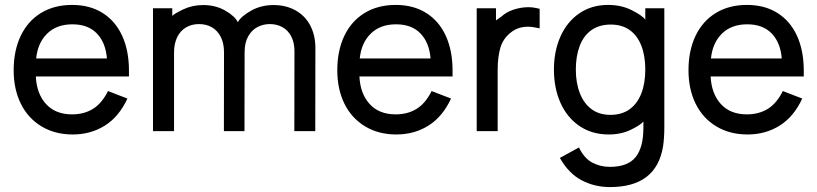

<svg xmlns="http://www.w3.org/2000/svg" viewBox="-20 -529 3355 788"><path d="M278.3 22.9Q205.6 22.9 150.4 -10.3Q95.2 -43.5 65.7 -103Q36.1 -162.6 36.1 -240.7Q36.1 -321.3 65.2 -382.1Q94.2 -442.9 148.4 -475.8Q202.6 -508.8 275.9 -508.8Q348.6 -508.8 401.1 -475.8Q453.6 -442.9 481.4 -382.1Q509.3 -321.3 509.3 -238.8V-215.3H127Q130.4 -144.5 168.9 -102.1Q207.5 -59.6 275.9 -59.6Q324.7 -59.6 361.3 -82Q397.9 -104.5 423.3 -155.3L502.9 -124.5Q468.8 -50.3 410.6 -13.7Q352.5 22.9 278.3 22.9ZM418.9 -289.1Q413.6 -354.5 377.4 -391.8Q341.3 -429.2 277.3 -429.2Q212.4 -429.2 173.6 -391.1Q134.8 -353 128.4 -289.1Z M1273.9 9.3H1188L1188.5 -318.8Q1188.5 -354 1175.5 -379.2Q1162.6 -404.3 1139.6 -417.2Q1116.7 -430.2 1087.4 -430.2Q1060.5 -430.2 1037.1 -418.2Q1013.7 -406.2 998.8 -380.1Q983.9 -354 983.9 -314L983.4 9.3H898.9L899.4 -314.5Q899.4 -351.1 886.2 -377.2Q873 -403.3 850.1 -416.7Q827.1 -430.2 796.9 -430.2Q766.6 -430.2 743.2 -416.3Q719.7 -402.3 707 -376Q694.3 -349.6 694.3 -314V9.3H607.9V-495.1H687V-463.4Q693.8 -472.2 731.4 -490.2Q769 -508.3 814 -508.3Q864.7 -508.3 904.3 -485.6Q943.8 -462.9 956.1 -438Q969.2 -461.9 1010.3 -485.1Q1051.3 -508.3 1102.5 -508.3Q1153.8 -508.3 1193.1 -486.3Q1232.4 -464.4 1253.4 -424.3Q1274.4 -384.3 1274.4 -332Z M1606.4 22.9Q1533.7 22.9 1478.5 -10.3Q1423.3 -43.5 1393.8 -103Q1364.3 -162.6 1364.3 -240.7Q1364.3 -321.3 1393.3 -382.1Q1422.4 -442.9 1476.6 -475.8Q1530.8 -508.8 1604 -508.8Q1676.8 -508.8 1729.2 -475.8Q1781.7 -442.9 1809.6 -382.1Q1837.4 -321.3 1837.4 -238.8V-215.3H1455.1Q1458.5 -144.5 1497.1 -102.1Q1535.6 -59.6 1604 -59.6Q1652.8 -59.6 1689.5 -82Q1726.1 -104.5 1751.5 -155.3L1831.1 -124.5Q1796.9 -50.3 1738.8 -13.7Q1680.7 22.9 1606.4 22.9ZM1747.1 -289.1Q1741.7 -354.5 1705.6 -391.8Q1669.4 -429.2 1605.5 -429.2Q1540.5 -429.2 1501.7 -391.1Q1462.9 -353 1456.5 -289.1Z M2022.5 9.3H1936.5V-495.1H2015.6V-446.3Q2013.7 -442.9 2037.6 -460.9Q2058.6 -480 2088.6 -489.7Q2118.7 -499.5 2148.9 -499.5Q2169.4 -499.5 2194.8 -492.7V-412.6Q2165 -419.4 2147.9 -419.4Q2105 -419.4 2075.7 -395Q2044.4 -370.6 2033.4 -332.3Q2022.5 -293.9 2022.5 -242.7Z M2483.4 238.8Q2420.4 238.8 2367.2 210.9Q2314 183.1 2277.8 119.1L2356 76.2Q2377.9 121.1 2410.9 138.4Q2443.8 155.8 2483.4 155.8Q2555.7 155.8 2588.1 116.5Q2620.6 77.1 2620.6 -4.9V-30.3Q2609.4 -16.1 2569.3 3.4Q2529.3 22.9 2478.5 22.9Q2408.7 22.9 2357.7 -12.2Q2306.6 -47.4 2280 -107.7Q2253.4 -168 2253.4 -243.7Q2253.4 -318.4 2280 -378.7Q2306.6 -439 2357.2 -473.9Q2407.7 -508.8 2475.6 -508.8Q2530.8 -508.8 2574 -486.6Q2617.2 -464.4 2628.4 -448.7V-495.1H2706.5V-6.8Q2706.5 38.1 2701.2 72.3Q2673.8 238.8 2483.4 238.8ZM2485.4 -57.6Q2532.2 -57.6 2564 -80.6Q2595.7 -103.5 2612.1 -145.5Q2628.4 -187.5 2628.4 -243.7Q2628.4 -299.8 2612.1 -341.6Q2595.7 -383.3 2564.2 -405.8Q2532.7 -428.2 2486.8 -428.2Q2439.5 -428.2 2407.2 -405.3Q2375 -382.3 2359.1 -340.3Q2343.3 -298.3 2343.3 -243.7Q2343.3 -188.5 2359.9 -146.2Q2376.5 -104 2408 -80.8Q2439.5 -57.6 2485.4 -57.6Z M3047.9 22.9Q2975.1 22.9 2919.9 -10.3Q2864.7 -43.5 2835.2 -103Q2805.7 -162.6 2805.7 -240.7Q2805.7 -321.3 2834.7 -382.1Q2863.8 -442.9 2918 -475.8Q2972.2 -508.8 3045.4 -508.8Q3118.2 -508.8 3170.7 -475.8Q3223.1 -442.9 3251 -382.1Q3278.8 -321.3 3278.8 -238.8V-215.3H2896.5Q2899.9 -144.5 2938.5 -102.1Q2977.1 -59.6 3045.4 -59.6Q3094.2 -59.6 3130.9 -82Q3167.5 -104.5 3192.9 -155.3L3272.5 -124.5Q3238.3 -50.3 3180.2 -13.7Q3122.1 22.9 3047.9 22.9ZM3188.5 -289.1Q3183.1 -354.5 3147 -391.8Q3110.8 -429.2 3046.9 -429.2Q2981.9 -429.2 2943.1 -391.1Q2904.3 -353 2897.9 -289.1Z"/></svg>

Font: Potro Sans Bangla SemiBold
Style: Regular
Weight: 600
Designer: Jayed Ahsan Saad
Foundry: Codepotro
Version: Potro Sans Bangla;Version 0.996;CodepotroFonts;